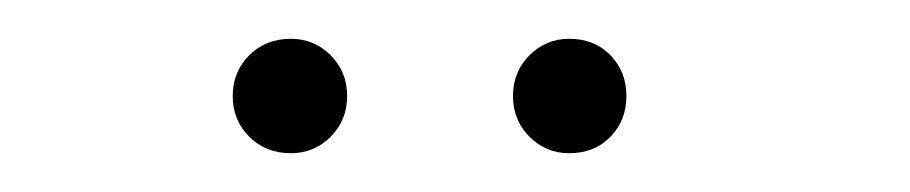

<svg xmlns="http://www.w3.org/2000/svg" viewBox="-20 -694 469 99"><path d="M130 -615Q142 -615 150.5 -623.5Q159 -632 159 -644.5Q159 -657 150.5 -665.5Q142 -674 130 -674Q117 -674 108.5 -665.5Q100 -657 100 -644.5Q100 -632 108.5 -623.5Q117 -615 130 -615ZM273.5 -615Q286.5 -615 294.8 -623.5Q303 -632 303 -644.5Q303 -657 294.8 -665.5Q286.5 -674 273.5 -674Q261.5 -674 253 -665.5Q244.5 -657 244.5 -644.5Q244.5 -632 253 -623.5Q261.5 -615 273.5 -615Z"/></svg>

Font: Anybody SemiExpanded Light
Style: Regular
Weight: 300
Width: 6
Version: Version 1.113;gftools[0.9.25]